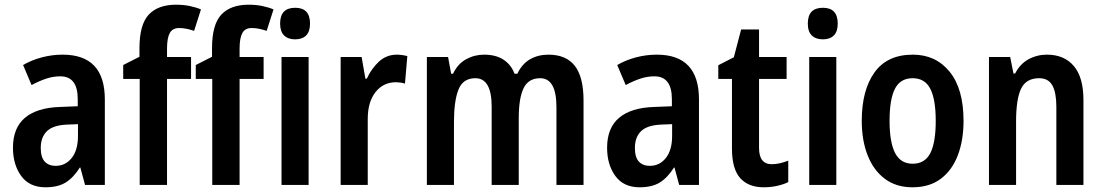

<svg xmlns="http://www.w3.org/2000/svg" viewBox="-20 -836 4684 815"><path d="M246 -604Q425 -604 425 -414V-51H341L321 -125H319Q292 -82 259 -61.5Q226 -41 173 -41Q105 -41 70 -89Q35 -137 35 -209Q35 -293 86 -336Q137 -379 235 -382L310 -385V-415Q310 -512 236 -512Q206 -512 177 -502.5Q148 -493 114 -475L78 -560Q114 -581 157.5 -592.5Q201 -604 246 -604ZM262 -307Q204 -304 178.5 -278.5Q153 -253 153 -208Q153 -168 170 -150Q187 -132 216 -132Q258 -132 284.5 -165.5Q311 -199 311 -259V-309Z M791 -501H689V-51H573V-501H503V-560L572 -595V-631Q572 -732 611.5 -774Q651 -816 727 -816Q759 -816 785.5 -810.5Q812 -805 833 -796L804 -705Q789 -710 773.5 -713.5Q758 -717 740 -717Q712 -717 700.5 -695.5Q689 -674 689 -630V-594H791Z M1099 -501H997V-51H881V-501H811V-560L880 -595V-631Q880 -732 919.5 -774Q959 -816 1035 -816Q1067 -816 1093.5 -810.5Q1120 -805 1141 -796L1112 -705Q1097 -710 1081.5 -713.5Q1066 -717 1048 -717Q1020 -717 1008.5 -695.5Q997 -674 997 -630V-594H1099Z M1233 -803Q1296 -803 1296 -736Q1296 -702 1279.5 -685.5Q1263 -669 1233 -669Q1203 -669 1186 -685.5Q1169 -702 1169 -736Q1169 -803 1233 -803ZM1290 -594V-51H1175V-594Z M1665 -604Q1674 -604 1685.5 -602.5Q1697 -601 1709 -598L1699 -481Q1691 -484 1679.5 -485.5Q1668 -487 1661 -487Q1607 -487 1574 -445Q1541 -403 1541 -331V-51H1426V-594H1515L1531 -502H1537Q1556 -544 1588 -574Q1620 -604 1665 -604Z M2308 -604Q2383 -604 2420 -556.5Q2457 -509 2457 -409V-51H2342V-381Q2342 -504 2273 -504Q2223 -504 2202.5 -461.5Q2182 -419 2182 -335V-51H2067V-383Q2067 -504 1998 -504Q1945 -504 1926 -455.5Q1907 -407 1907 -319V-51H1792V-594H1882L1895 -523H1903Q1923 -565 1958.5 -584.5Q1994 -604 2035 -604Q2085 -604 2117.5 -582.5Q2150 -561 2164 -523H2176Q2196 -565 2230 -584.5Q2264 -604 2308 -604Z M2768 -604Q2947 -604 2947 -414V-51H2863L2843 -125H2841Q2814 -82 2781 -61.5Q2748 -41 2695 -41Q2627 -41 2592 -89Q2557 -137 2557 -209Q2557 -293 2608 -336Q2659 -379 2757 -382L2832 -385V-415Q2832 -512 2758 -512Q2728 -512 2699 -502.5Q2670 -493 2636 -475L2600 -560Q2636 -581 2679.5 -592.5Q2723 -604 2768 -604ZM2784 -307Q2726 -304 2700.5 -278.5Q2675 -253 2675 -208Q2675 -168 2692 -150Q2709 -132 2738 -132Q2780 -132 2806.5 -165.5Q2833 -199 2833 -259V-309Z M3256 -139Q3273 -139 3290.5 -143Q3308 -147 3326 -154V-63Q3306 -53 3278.5 -47Q3251 -41 3222 -41Q3157 -41 3122 -80Q3087 -119 3087 -206V-501H3029V-559L3095 -593L3126 -711H3202V-594H3319V-501H3202V-208Q3202 -139 3256 -139Z M3473 -803Q3536 -803 3536 -736Q3536 -702 3519.5 -685.5Q3503 -669 3473 -669Q3443 -669 3426 -685.5Q3409 -702 3409 -736Q3409 -803 3473 -803ZM3530 -594V-51H3415V-594Z M4070 -323Q4070 -241 4046 -177.5Q4022 -114 3974 -77.5Q3926 -41 3853 -41Q3784 -41 3736 -77Q3688 -113 3663 -176.5Q3638 -240 3638 -323Q3638 -453 3692 -528.5Q3746 -604 3855 -604Q3952 -604 4011 -531.5Q4070 -459 4070 -323ZM3756 -323Q3756 -232 3779.5 -186.5Q3803 -141 3854 -141Q3906 -141 3929 -186Q3952 -231 3952 -323Q3952 -414 3929 -459Q3906 -504 3854 -504Q3802 -504 3779 -459.5Q3756 -415 3756 -323Z M4424 -604Q4497 -604 4538 -556Q4579 -508 4579 -411V-51H4464V-383Q4464 -443 4447 -473.5Q4430 -504 4391 -504Q4336 -504 4314.5 -460Q4293 -416 4293 -319V-51H4178V-594H4268L4282 -524H4289Q4310 -565 4346 -584.5Q4382 -604 4424 -604Z"/></svg>

Font: Noto Sans Tamil UI Condensed SemiBold
Style: Regular
Weight: 600
Width: 3
Designer: Jelle Bosma - Monotype Design Team
Foundry: Monotype Imaging Inc.
Version: Version 2.004; ttfautohint (v1.8.4.7-5d5b)